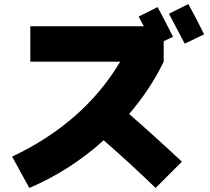

<svg xmlns="http://www.w3.org/2000/svg" viewBox="-20 -870 1040 950"><path d="M130 -565V-740H692Q687 -748 678.5 -764Q670 -780 666 -788L760 -835Q801 -758 836 -688L790 -666V-565Q725 -430 619 -306Q752 -190 880 -70L750 60Q627 -59 493 -176Q327 -26 125 60L40 -95Q395 -263 575 -565ZM990 -700 894 -654Q840 -758 816 -802L912 -850Q958 -766 990 -700Z"/></svg>

Font: M PLUS 1p Black
Style: Regular
Weight: 900
Version: Version 1.061